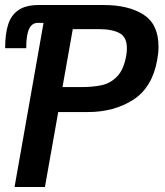

<svg xmlns="http://www.w3.org/2000/svg" viewBox="-38 -745 658 765"><path d="M135.5 -654H113.5Q89 -654 77.8 -629.5Q66.5 -605 66.5 -553H-17.5Q-17.5 -611.5 -5 -649Q7.5 -686.5 37 -705.8Q66.5 -725 116.5 -725H375Q474 -725 533.8 -686.8Q593.5 -648.5 593.5 -559Q593.5 -534 588.5 -507Q569 -396.5 492.8 -347.5Q416.5 -298.5 311 -298.5H194L141 0H20ZM465 -524Q467.5 -537 467.5 -552.5Q467.5 -597.5 438 -613.2Q408.5 -629 354.5 -629H252L211 -398H283Q335 -398 369.8 -406.2Q404.5 -414.5 430 -441.8Q455.5 -469 465 -524Z"/></svg>

Font: JuliaMono SemiBoldItalic
Style: Regular
Weight: 600
Italic angle: -9°
Monospace: yes
Designer: cormullion
Foundry: corm
Version: Version 0.049; ttfautohint (v1.8.4)